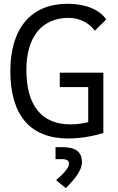

<svg xmlns="http://www.w3.org/2000/svg" viewBox="-20 -723 626 1016"><path d="M341.3 9.8C427.2 9.8 499.5 -10.7 526.9 -19.5V-338.4H296.4V-262.2H446.8V-76.7C420.9 -70.3 389.2 -64.9 353 -64.9C200.7 -64.9 119.6 -164.1 119.6 -352.5C119.6 -528.3 201.7 -628.4 343.3 -628.4C398.4 -628.4 449.2 -604 481.9 -560.5L542 -620.1C506.3 -672.9 431.6 -703.1 337.4 -703.1C145 -703.1 34.7 -573.2 34.7 -347.7C34.7 -113.3 139.6 9.8 341.3 9.8ZM328.1 272.5C386.7 214.8 413.6 171.4 413.6 135.7C413.6 80.6 380.9 55.7 310.5 55.7H273.9V119.1H307.1C333.5 119.1 345.2 126.5 345.2 142.6C345.2 162.6 323.7 189.9 276.9 230.5Z"/></svg>

Font: Cascadia Code SemiLight
Style: Regular
Weight: 350
Monospace: yes
Designer: Aaron Bell
Foundry: Saja Typeworks
Version: Version 2404.023